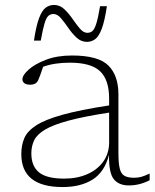

<svg xmlns="http://www.w3.org/2000/svg" viewBox="-20 -745 626 775"><path d="M500 3.5Q460 3.5 439.5 -21.5Q419 -46.5 420 -120Q402 -50.5 353.8 -20.2Q305.5 10 233 10Q66 10 66 -123Q66 -158.5 78 -187Q90 -215.5 125.8 -238.8Q161.5 -262 232.2 -281.8Q303 -301.5 420.5 -319.5V-347Q420.5 -422.5 384.2 -457.2Q348 -492 262 -492Q199.5 -492 154 -475.5Q149 -460 143.8 -445.8Q138.5 -431.5 134.5 -422Q129.5 -411 120.8 -407Q112 -403 103.5 -403Q86 -403 78.2 -409.2Q70.5 -415.5 70.5 -425Q70.5 -441.5 95.5 -464Q120.5 -486.5 165.8 -503.8Q211 -521 270.5 -521Q377 -521 417.5 -480.5Q458 -440 458 -364V-127Q458 -85.5 463.5 -64Q469 -42.5 483 -35Q497 -27.5 521.5 -27.5Q537 -27.5 550.5 -31.2Q564 -35 584 -44.5V-17.5Q543.5 3.5 500 3.5ZM106.5 -126Q106.5 -74.5 137.5 -49.2Q168.5 -24 239 -24Q291.5 -24 332.5 -42Q373.5 -60 397 -93Q420.5 -126 420.5 -170.5V-290.5Q319.5 -275 257.2 -258.2Q195 -241.5 162.2 -222Q129.5 -202.5 118 -178.8Q106.5 -155 106.5 -126ZM411.5 -720Q402.5 -660 390.8 -629Q379 -598 364.2 -587Q349.5 -576 330.5 -576Q307.5 -576 289.2 -593Q271 -610 255.8 -632.2Q240.5 -654.5 226 -671.5Q211.5 -688.5 196 -688.5Q184 -688.5 175.5 -681.2Q167 -674 160 -651.2Q153 -628.5 144.5 -581H117Q126 -641 137.8 -672Q149.5 -703 164.5 -714Q179.5 -725 198 -725Q221.5 -725 239.5 -708Q257.5 -691 272.8 -668.8Q288 -646.5 302.5 -629.5Q317 -612.5 332.5 -612.5Q344.5 -612.5 353 -619.8Q361.5 -627 368.8 -650Q376 -673 384 -720Z"/></svg>

Font: Newsreader Caption ExtraLight
Style: Regular
Weight: 275
Designer: Hugues Gentile
Foundry: Production Type
Version: Version 1.001